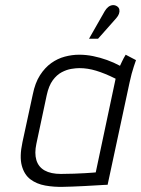

<svg xmlns="http://www.w3.org/2000/svg" viewBox="-20 -720 547 744"><path d="M507 -487 467 -508Q459 -495 452 -480Q445 -465 445 -465Q421 -478 394.5 -487.5Q368 -497 341 -502.5Q314 -508 287 -508Q259 -508 231 -500.5Q203 -493 178.5 -475.5Q154 -458 135 -428.5Q116 -399 107 -354L67 -169Q55 -113 64.5 -78Q74 -43 98 -25Q122 -7 155.5 -1Q189 5 225 4Q239 4 260.5 3Q282 2 305.5 1Q329 0 350 -1.5Q371 -3 384.5 -3.5Q398 -4 397 -4L482 -400Q490 -437 498.5 -462Q507 -487 507 -487ZM121 -163 161 -351Q169 -388 184.5 -409Q200 -430 219 -440Q238 -450 256 -453Q274 -456 287 -456Q304 -456 320 -453.5Q336 -451 352.5 -446Q369 -441 387.5 -433.5Q406 -426 428 -415L351 -52Q351 -52 340 -51Q329 -50 310 -49Q291 -48 267 -47Q243 -46 216 -46Q177 -46 153 -59.5Q129 -73 121 -99.5Q113 -126 121 -163ZM430 -649Q438 -658 441 -666.5Q444 -675 442.5 -683Q441 -691 433 -696Q425 -701 416 -700Q407 -699 399.5 -693Q392 -687 386 -677L325 -570H360Z"/></svg>

Font: Advent Pro
Style: Italic
Weight: 400
Italic angle: -12°
Designer: VivaRado, Andreas Kalpakidis
Foundry: VivaRado, Andreas Kalpakidis
Version: Version 3.000